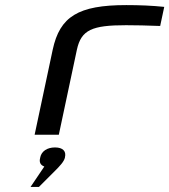

<svg xmlns="http://www.w3.org/2000/svg" viewBox="-20 -529 665 754"><path d="M475 -430C507 -430 563 -429 609 -427L625 -502C577 -507 528 -509 476 -509C287 -509 215 -464 187 -334L116 0H211L282 -334C299 -412 342 -430 475 -430ZM100 205H133L194 144C216 122 231 106 235 90V89C241 65 227 50 196 50C165 50 143 65 138 89V90C133 107 138 119 154 125Z"/></svg>

Font: LT Wave Mono
Style: Italic
Weight: 400
Designer: Daniel Lyons
Version: Version 2.5 (Glyphs App)